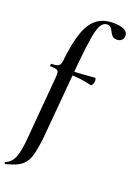

<svg xmlns="http://www.w3.org/2000/svg" viewBox="-209 -792 783 1133"><g transform="rotate(20 182.0 -225.5)"><path d="M298 -726Q343 -726 366.5 -713.5Q390 -701 389 -677Q389 -663 378.5 -651.5Q368 -640 348 -640Q328 -640 318.5 -650.5Q309 -661 303 -674Q296 -689 287.5 -697Q279 -705 265 -705Q243 -705 228 -681.5Q213 -658 203 -600.5Q193 -543 183 -439L139 64Q132 119 123 155.5Q114 192 97 214.5Q80 237 52.5 250.5Q25 264 -19 275Q-23 276 -24.5 270.5Q-26 265 -24 264Q12 251 29 211.5Q46 172 53 84L86 -306Q88 -330 85.5 -340.5Q83 -351 71.5 -354.5Q60 -358 33 -358Q31 -358 31.5 -366Q32 -374 36 -374Q69 -374 81 -384Q93 -394 94 -418Q106 -530 130 -597.5Q154 -665 194.5 -695.5Q235 -726 298 -726ZM305 -385Q308 -386 310.5 -377.5Q313 -369 311 -359Q309 -349 304 -341.5Q299 -334 296 -335Q259 -344 223.5 -348.5Q188 -353 148 -353L149 -376Q187 -376 224 -378.5Q261 -381 305 -385Z"/></g></svg>

Font: Cormorant Light SemiBold
Style: Regular
Weight: 600
Version: Version 4.000